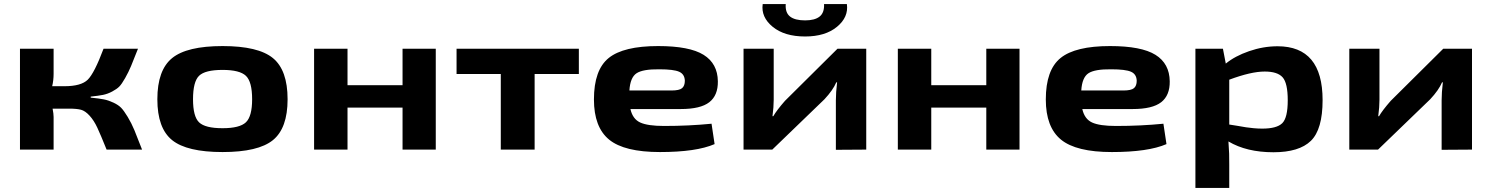

<svg xmlns="http://www.w3.org/2000/svg" viewBox="-20 -734 7319 942"><path d="M425 -260V-255Q466 -251 489 -246.5Q512 -242 536.5 -230.5Q561 -219 574.5 -205Q588 -191 606.5 -160.5Q625 -130 639.5 -95Q654 -60 677 0H503Q474 -72 457.5 -107.5Q441 -143 419.5 -166.5Q398 -190 377.5 -195.5Q357 -201 319 -201H238Q243 -176 243 -160V0H78V-495H243V-372Q243 -340 236 -311H296Q378 -311 410.5 -343Q443 -375 488 -495H657Q635 -439 623 -410Q611 -381 594 -351Q577 -321 565 -309Q553 -297 530.5 -285Q508 -273 485.5 -268.5Q463 -264 425 -260Z M1391 -247Q1391 -105 1319 -46.5Q1247 12 1072 12Q897 12 824.5 -46.5Q752 -105 752 -247Q752 -390 824.5 -449Q897 -508 1072 -508Q1247 -508 1319 -449Q1391 -390 1391 -247ZM1072 -391Q986 -391 956.5 -362Q927 -333 927 -247Q927 -162 957 -133.5Q987 -105 1072 -105Q1156 -105 1186.5 -134Q1217 -163 1217 -247Q1217 -333 1186.5 -362Q1156 -391 1072 -391Z M2118 -495V0H1955V-206H1685V0H1521V-495H1685V-316H1955V-495Z M2820 -371H2603V0H2437V-371H2220V-495H2820Z M3238 -116Q3360 -116 3471 -127L3486 -27Q3396 12 3218 12Q3043 12 2968.5 -49Q2894 -110 2894 -246Q2894 -391 2966.5 -449.5Q3039 -508 3209 -508Q3363 -508 3432 -465Q3501 -422 3502 -335Q3503 -266 3460 -232.5Q3417 -199 3320 -199H3073Q3084 -150 3121 -133Q3158 -116 3238 -116ZM3215 -394Q3134 -395 3103 -374.5Q3072 -354 3068 -290H3274Q3313 -290 3326.5 -301.5Q3340 -313 3340 -338Q3339 -370 3312 -382Q3285 -394 3215 -394Z M4023 -714H4135Q4144 -650 4086.5 -602.5Q4029 -555 3930 -555Q3829 -555 3771 -602.5Q3713 -650 3722 -714H3835Q3832 -672 3856 -653Q3880 -634 3930 -634Q3978 -634 4001.5 -653Q4025 -672 4023 -714ZM4230 0 4081 1V-242Q4081 -280 4087 -330H4083Q4067 -292 4025 -247L3769 0H3628V-495H3776V-244Q3776 -209 3770 -164H3774Q3790 -192 3831 -239L4089 -495H4230Z M4982 -495V0H4819V-206H4549V0H4385V-495H4549V-316H4819V-495Z M5455 -116Q5577 -116 5688 -127L5703 -27Q5613 12 5435 12Q5260 12 5185.5 -49Q5111 -110 5111 -246Q5111 -391 5183.5 -449.5Q5256 -508 5426 -508Q5580 -508 5649 -465Q5718 -422 5719 -335Q5720 -266 5677 -232.5Q5634 -199 5537 -199H5290Q5301 -150 5338 -133Q5375 -116 5455 -116ZM5432 -394Q5351 -395 5320 -374.5Q5289 -354 5285 -290H5491Q5530 -290 5543.5 -301.5Q5557 -313 5557 -338Q5556 -370 5529 -382Q5502 -394 5432 -394Z M6248 -507Q6469 -507 6469 -243Q6469 -99 6411.5 -43Q6354 13 6228 13Q6096 13 6007 -40Q6012 24 6011 73V188H5845V-495H5980L5994 -422Q6039 -459 6108.5 -483Q6178 -507 6248 -507ZM6173 -103Q6244 -103 6271 -129.5Q6298 -156 6298 -242Q6298 -326 6273 -354.5Q6248 -383 6185 -383Q6118 -383 6011 -343V-123Q6026 -121 6052 -116.5Q6078 -112 6093 -109.5Q6108 -107 6130.5 -105Q6153 -103 6173 -103Z M7202 0 7053 1V-242Q7053 -280 7059 -330H7055Q7039 -292 6997 -247L6741 0H6600V-495H6748V-244Q6748 -209 6742 -164H6746Q6762 -192 6803 -239L7061 -495H7202Z"/></svg>

Font: Exo 2 Expanded
Style: Bold
Weight: 700
Width: 7
Designer: Natanael Gama
Version: Version 1.001;PS 001.001;hotconv 1.0.70;makeotf.lib2.5.58329